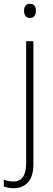

<svg xmlns="http://www.w3.org/2000/svg" viewBox="-54 -745 279 1006"><path d="M72 -688Q72 -704 79 -714.5Q86 -725 103 -725Q121 -725 127.5 -714.5Q134 -704 134 -688Q134 -672 127 -661.5Q120 -651 103 -651Q87 -651 79.5 -661.5Q72 -672 72 -688ZM19 241Q2 241 -11 238.5Q-24 236 -34 232V196Q-22 201 -9.5 203.5Q3 206 16 206Q83 206 83 110V-529H121V113Q121 180 92.5 210.5Q64 241 19 241Z"/></svg>

Font: Noto Sans Gujarati UI SemiCondensed ExtraLight
Style: Regular
Weight: 200
Width: 4
Designer: Jelle Bosma - Monotype Design Team, Universal Thirst
Foundry: Monotype Imaging Inc.
Version: Version 2.106; ttfautohint (v1.8.4.7-5d5b)